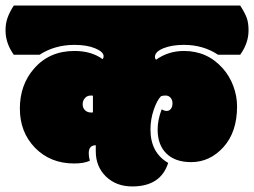

<svg xmlns="http://www.w3.org/2000/svg" viewBox="-62 -670 918 694"><path d="M268.1 -263.2Q272.5 -263.2 273.9 -263.7V-324.2Q272.5 -324.7 266.6 -324.7Q252.9 -324.7 244.9 -315.4Q236.8 -306.2 236.8 -293Q236.8 -279.8 245.4 -271.5Q253.9 -263.2 268.1 -263.2ZM545.9 -81.1Q519 3.9 416 3.9Q358.4 3.9 321.3 -31.7Q284.2 -67.4 284.2 -123V-145Q258.8 -145 258.8 -116.2Q258.8 -103.5 262.7 -88.9Q241.2 -79.1 206.1 -79.1Q120.1 -79.1 64.9 -135.5Q9.8 -191.9 9.8 -277.6Q9.8 -363.3 61 -421.9Q116.2 -485.8 207 -485.8Q268.6 -485.8 309.1 -456.1Q312.5 -460.9 312.5 -466.8Q312.5 -482.4 282.5 -495.1Q252.4 -507.8 207 -507.8Q136.2 -507.8 81.1 -472.2H-12.2Q-42 -513.7 -42 -560.1Q-42 -585 -34.9 -605.2Q-27.8 -625.5 -12.2 -649.9H806.2Q824.2 -622.1 830.3 -604Q836.4 -585.9 836.4 -560.1Q836.4 -514.2 806.2 -472.2H726.1Q672.4 -507.8 603 -507.8Q558.6 -507.8 528.3 -495.4Q498 -482.9 498 -464.4Q498 -458 502 -454.1Q546.4 -485.8 603 -485.8Q687.5 -485.8 743.2 -422.9Q768.1 -395 781.5 -358.6Q794.9 -322.3 794.9 -285.2Q794.9 -192.9 745.8 -138.4Q696.8 -84 628.9 -84Q571.3 -84 539.6 -115Q507.8 -146 507.8 -201.7Q507.8 -237.3 522.5 -274.9Q531.7 -269 540.8 -269Q549.8 -269 555.7 -276.6Q561.5 -284.2 561.5 -296.6Q561.5 -309.1 554.4 -316.9Q547.4 -324.7 536.6 -324.7Q525.9 -324.7 520 -322.3Q505.4 -307.6 493.7 -273.2Q481.9 -238.8 481.9 -201.7Q481.9 -118.2 545.9 -81.1Z"/></svg>

Font: Modak
Style: Regular
Weight: 400
Version: Version 1.036;PS Version 1.000;hotconv 1.0.79;makeotf.lib2.5